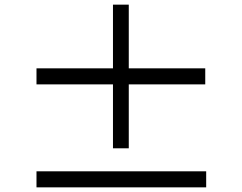

<svg xmlns="http://www.w3.org/2000/svg" viewBox="-20 -824 1040 826"><path d="M863 -461H534V-186H466V-461H137V-530H466V-804H534V-530H863ZM867 -87V-18H137V-87Z"/></svg>

Font: Noto Sans TC Thin
Style: Regular
Weight: 400
Version: Version 2.004-H2;hotconv 1.0.118;makeotfexe 2.5.65603